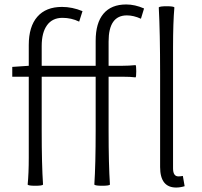

<svg xmlns="http://www.w3.org/2000/svg" viewBox="-20 -828 905 861"><path d="M770 13Q698 13 698 -79V-495Q698 -683 692 -795Q697 -800 727 -800Q758 -800 762 -795Q756 -728 756 -615V-434V-73Q756 -37 780 -37Q789 -37 800 -39L808 7Q788 13 770 13ZM138 5Q108 5 104 0Q109 -50 109 -121V-242V-484H35V-528L109 -533V-626Q109 -709 147.5 -753Q186 -797 258 -797Q304 -797 350 -778L335 -731Q300 -748 260 -748Q215 -748 191 -715Q167 -682 167 -622V-533H409V-645Q409 -725 444 -766.5Q479 -808 546 -808Q585 -808 626 -790L612 -744Q579 -759 549 -759Q467 -759 467 -642V-533H528Q558 -533 588 -536Q591 -534 591 -508.5Q591 -483 588 -481Q566 -484 528 -484H467V-242Q467 -90 473 0Q469 5 438 5Q408 5 403 0Q409 -90 409 -242V-484H167V-242Q167 -90 173 0Q169 5 138 5Z"/></svg>

Font: GenSekiGothic TW L
Style: Regular
Weight: 300
Version: Version 1.501;PS 1;hotconv 16.6.51;makeotf.lib2.5.65220